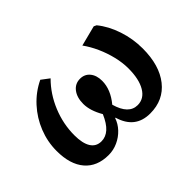

<svg xmlns="http://www.w3.org/2000/svg" viewBox="-100 -779 1039 1039"><g transform="rotate(-45 419.5 -260.0)"><path d="M242 15Q154 15 106 -41Q58 -97 58 -200Q58 -270 84 -335.5Q110 -401 157.5 -453Q205 -505 268 -535L313 -501Q253 -441 219.5 -359.5Q186 -278 186 -192Q186 -130 206.5 -97.5Q227 -65 267 -65Q300 -65 327 -89Q354 -113 376 -164Q340 -226 340 -278Q340 -327 363 -357Q386 -387 424 -387Q459 -387 480 -361.5Q501 -336 501 -294Q501 -228 448 -164Q476 -65 544 -65Q593 -65 621 -112Q649 -159 649 -241Q649 -285 637.5 -332.5Q626 -380 606 -424.5Q586 -469 560 -505L677 -535L692 -528Q733 -478 756.5 -407.5Q780 -337 780 -263Q780 -134 721 -59.5Q662 15 560 15Q445 15 411 -102H408Q397 -69 372 -42.5Q347 -16 313 -0.5Q279 15 242 15Z"/></g></svg>

Font: Literata 7pt SemiBold
Style: Italic
Weight: 600
Italic angle: -2°
Designer: Latin by Veronika Burian and Jose Scaglione. Greek by Irene Vlachou. Cyrillic by Vera Evstafieva
Foundry: TypeTogether
Version: Version 3.002